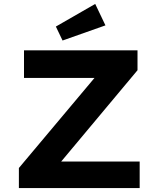

<svg xmlns="http://www.w3.org/2000/svg" viewBox="-20 -956 805 976"><path d="M76 0V-102L505 -613L560 -560H102V-700H679V-599L251 -87L196 -135H690V0ZM298 -750 264 -821 464 -936 516 -827Z"/></svg>

Font: Lexend Exa SemiBold
Style: Regular
Weight: 600
Designer: Bonnie Shaver-Troup, Thomas Jockin
Foundry: Lexend
Version: Version 1.007